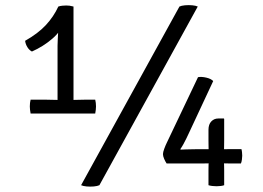

<svg xmlns="http://www.w3.org/2000/svg" viewBox="-20 -708 1006 734"><path d="M261 -297H200V-533Q200 -544.5 200.8 -557.5Q201.5 -570.5 202.2 -584Q203 -597.5 203 -610V-683Q210.5 -685.5 218.5 -686.2Q226.5 -687 233 -687Q240 -687 246 -686.2Q252 -685.5 261 -683ZM153 -327Q161.5 -327 176.2 -326.5Q191 -326 200 -326H261Q268.5 -326 284.2 -326.5Q300 -327 308 -327H344Q347 -315 347 -301Q347 -295 346.2 -288.2Q345.5 -281.5 344 -274H97Q94 -290.5 94 -301Q94 -315 97 -327ZM76 -552Q125.5 -580 155.2 -612Q185 -644 203 -683L228 -630Q215.5 -590.5 180.2 -560.2Q145 -530 102 -511Q91.5 -516.5 84.5 -528Q77.5 -539.5 76 -552ZM666 -683Q673.5 -686.5 687.2 -687.8Q701 -689 714.8 -687.8Q728.5 -686.5 736 -683L360 0Q352.5 3.5 338.8 4.8Q325 6 311.2 4.8Q297.5 3.5 290 0ZM617 -83Q612 -90.5 607.5 -100.8Q603 -111 603 -119Q603 -126 608 -139.5Q613 -153 618 -163L737 -413Q750.5 -415.5 768.8 -411.2Q787 -407 795 -398L703 -201Q698 -190 692.5 -178.8Q687 -167.5 681.2 -157Q675.5 -146.5 669.5 -138L670.5 -136Q681 -136.5 691 -136.8Q701 -137 709.8 -137.2Q718.5 -137.5 726 -137.5H836.5Q843.5 -137.5 852 -137.8Q860.5 -138 866.5 -138H903Q904.5 -133 905.2 -125.8Q906 -118.5 906 -113Q906 -107 904.8 -97.8Q903.5 -88.5 901 -83H866.5Q860.5 -83 852 -83.2Q843.5 -83.5 836.5 -83.5H777.5Q771.5 -83.5 762.5 -83.2Q753.5 -83 746.5 -83ZM777 -57.5Q777 -62 777.2 -70.2Q777.5 -78.5 777.5 -83.5V-137.5Q777.5 -142 777.2 -154.5Q777 -167 777 -172V-212Q777 -232.5 787.8 -243.8Q798.5 -255 814 -255H836L837 -253V-171.5Q837 -165.5 836.8 -154.5Q836.5 -143.5 836.5 -137.5V-83.5Q836.5 -78.5 836.8 -70.2Q837 -62 837 -57.5V0Q832 2 823.8 3Q815.5 4 808 4Q800 4 791.5 3Q783 2 777 0Z"/></svg>

Font: Signika Negative Light
Style: Regular
Weight: 300
Designer: Anna Giedry
Foundry: Anna Giedry
Version: Version 2.001